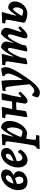

<svg xmlns="http://www.w3.org/2000/svg" viewBox="1365 -1878 752 3522"><g transform="rotate(-90 1741.0 -117.0)"><path d="M166.7 10.9Q92.5 10.9 53.3 -31.6Q14 -74.1 14 -154.8Q14 -217.2 36.9 -274.1Q59.7 -331 98.7 -375.6Q137.6 -420.3 186.9 -446.4Q236.2 -472.6 289 -472.6Q338.6 -472.6 365.6 -448.3Q392.7 -424 392.7 -378.8Q392.7 -335.9 364.7 -301.4Q336.7 -266.9 274.6 -237.1Q212.5 -207.3 108 -176.9L114.4 -236.9Q205.6 -261.9 245 -288.4Q284.5 -314.8 284.5 -351.1Q284.5 -386.6 249.9 -386.6Q226.5 -386.6 204.5 -370Q182.5 -353.3 165.2 -323.6Q148 -294 137.7 -255.6Q127.4 -217.2 127.4 -174.2Q127.4 -118.6 144.2 -91.8Q160.9 -65.1 195.4 -65.1Q228.3 -65.1 245 -86.7Q261.8 -108.4 261.8 -138.2Q261.8 -160.9 250.9 -185.6Q240.1 -210.3 217.3 -229.3L264.7 -254.5Q310 -241.5 335.5 -214.4Q361 -187.3 361 -146.3Q361 -102.8 334.5 -66.9Q308.1 -31 264.2 -10Q220.3 10.9 166.7 10.9Z M787.4 -379.2Q787.4 -335.4 762.9 -301.7Q738.5 -268 685.3 -239.7Q632.2 -211.3 544.4 -183.2Q544 -137.3 560.8 -110.2Q577.6 -83.1 607.7 -83.1Q635.9 -83.1 662.3 -103.7Q688.7 -124.3 709.1 -162.4L726.7 -160.5L758.4 -121.2Q740.3 -83.5 709.2 -53Q678.2 -22.6 641.5 -5.3Q604.8 12 567.7 12Q504.6 12 467.3 -35.2Q430 -82.4 430 -162Q430 -222.7 450.7 -278.4Q471.3 -334.2 506.7 -378Q542.1 -421.8 587.4 -447.2Q632.6 -472.6 681.8 -472.6Q731.5 -472.6 759.4 -448.1Q787.4 -423.5 787.4 -379.2ZM647.6 -386.6Q625.2 -386.6 604.8 -368.3Q584.5 -350 569.6 -317.7Q554.6 -285.4 548 -243.3Q617 -266.2 648.9 -292.4Q680.8 -318.5 680.8 -351Q680.8 -386.6 647.6 -386.6Z M778.8 179.2Q804.1 176.3 815.5 163Q827 149.7 836.1 113.2Q840.4 94.9 847.4 56.4Q854.4 17.9 862.5 -32.1Q870.5 -82 878.9 -134.6Q887.2 -187.2 893.8 -234.6Q900.4 -281.9 904.4 -315.1Q908.5 -348.2 908.5 -358.1Q908.5 -377.3 899.4 -386.1Q890.3 -394.9 870 -394.9H834.8L844.1 -452.8Q866.9 -452.8 899.3 -454Q931.7 -455.2 967.1 -457.4Q1002.5 -459.6 1033.6 -461.5L1045.7 -446.3Q1015.2 -355.3 996.3 -254.1L1002.6 -252.4Q1031.3 -310.6 1056.4 -352.2Q1081.5 -393.8 1105.8 -423.3Q1130 -452.7 1155.3 -473Q1214.3 -473 1249.1 -430.4Q1283.9 -387.8 1283.9 -315.6Q1283.9 -257.7 1263.8 -201Q1243.7 -144.4 1210 -98Q1176.3 -51.5 1135.4 -23.6Q1094.6 4.4 1053 4.4L957.1 -11.8L938.3 120.2Q934.3 148.6 943.3 158.9Q952.3 169.2 980.3 169.2H1023.6L1024.6 175.2L1014.1 228.9Q979.9 228.9 936.4 229.9Q893 230.9 849.1 232.4Q805.1 233.9 768.3 235.9ZM1133.3 -365.7Q1120.1 -365.7 1095.9 -331.2Q1071.7 -296.8 1043.4 -238.4Q1015.1 -180 987.9 -108.3Q1010.4 -96.2 1038 -88.4Q1065.7 -80.7 1085.5 -80.7Q1104.9 -80.7 1122.9 -109Q1141 -137.4 1152.7 -181Q1164.5 -224.6 1164.5 -269.8Q1164.5 -295.5 1160 -317.4Q1155.5 -339.3 1148.6 -352.5Q1141.7 -365.7 1133.3 -365.7Z M1364.8 8.1 1351.9 -7.2Q1360.6 -58.5 1369.5 -114.1Q1378.3 -169.7 1386.1 -220.1Q1393.9 -270.4 1398.8 -306.2Q1403.8 -342 1405.1 -353.6Q1406.9 -375.5 1398.6 -385.2Q1390.2 -394.9 1368.5 -394.9H1333.8L1343.1 -452.8Q1373.5 -452.8 1425.7 -455.2Q1477.9 -457.6 1530.7 -461.5L1541.5 -445.4Q1529.5 -400.6 1519.1 -356.6Q1508.7 -312.6 1500.8 -270.5Q1493 -228.5 1487.4 -187.8L1465.1 -28Q1464.2 -20 1448.1 -11.6Q1432 -3.2 1409.1 2.5Q1386.3 8.1 1364.8 8.1ZM1445.3 -185.4 1459.6 -271.8Q1487.6 -271.4 1515.2 -270.4Q1542.8 -269.5 1570.4 -269.5Q1598.2 -269.5 1620.3 -271.3Q1642.5 -273.1 1674.3 -277.3L1663 -195.5L1571.1 -196.5Q1564 -196.5 1543.6 -195.2Q1523.2 -193.9 1496.8 -191.2Q1470.4 -188.4 1445.3 -185.4ZM1802.9 -150.9 1819.1 -116.1Q1775.8 -69.6 1744 -41.4Q1712.2 -13.2 1689.2 -0.6Q1666.2 12 1646.5 12Q1623.8 12 1611.4 -3.7Q1599 -19.3 1602.4 -42.4L1667.6 -448.8L1679 -461L1780.5 -464.5L1791.1 -452Q1766.2 -357 1747.7 -272.9Q1729.3 -188.9 1716.2 -105.9L1719.7 -102.3Q1723.8 -102.3 1729.4 -105.9Q1735.1 -109.5 1748.1 -120.2Q1761.1 -130.9 1786 -153.2Z M2110.1 -448.8 2239.3 -473Q2253.5 -460.8 2261.6 -438Q2269.8 -415.3 2269.8 -387.1Q2269.8 -332.7 2222.6 -238.5Q2175.5 -144.3 2083 -11.5Q1990.7 120.3 1925.4 179.2Q1860.2 238.2 1804.8 238.2Q1771.3 238.2 1745.8 224.7Q1720.3 211.3 1713.5 190.8Q1718.5 167.6 1728.2 142.6Q1738 117.6 1752.6 95.6L1767.1 95.2Q1795.5 128 1824 134Q1852.4 140 1884.7 118.7Q1917.1 97.4 1955.9 48.9Q1948.3 -35.3 1940.4 -109.2Q1932.4 -183.1 1924.5 -245.6Q1916.6 -308.2 1908.4 -357.5Q1904.4 -377.8 1896.8 -385.4Q1889.2 -393 1872.4 -393Q1866.8 -393 1854.5 -391.9Q1842.1 -390.9 1832.1 -389.8L1836.5 -446.3L2010.6 -466.7L2021.6 -457.1Q2029 -390 2032.4 -301Q2035.8 -212.1 2035.7 -86.3H2047.5Q2080.9 -144.3 2104 -193.9Q2127.1 -243.6 2139.7 -282Q2152.3 -320.5 2152.3 -343.3Q2152.3 -391.6 2102.9 -417.8Z M2918 -103.7Q2922.1 -103.7 2927.4 -106.9Q2932.8 -110.2 2946.1 -121.4Q2959.3 -132.6 2985.4 -154.6L3002.8 -152.2L3018.5 -117.4Q2973.7 -71.1 2941.9 -42.8Q2910.1 -14.6 2887.3 -2Q2864.5 10.6 2845.9 10.6Q2799.1 10.6 2799.1 -31.9Q2799.1 -47.6 2806.5 -75.4Q2813.9 -103.2 2824.7 -137.1Q2835.6 -170.9 2846.3 -205Q2856.9 -239.1 2864.3 -267.8Q2871.6 -296.5 2871.6 -312.4Q2871.6 -328.6 2864.4 -338.1Q2857.2 -347.6 2844.9 -347.6Q2827.9 -347.6 2800.9 -314Q2773.8 -280.3 2742.2 -221.4Q2710.6 -162.4 2679 -85.3L2670.2 -28Q2669.7 -20 2653.2 -11.6Q2636.6 -3.2 2613.8 2.5Q2591 8.1 2569.5 8.1L2556.6 -7.2Q2556.6 -7.2 2561.4 -26.9Q2566.1 -46.6 2573.6 -78.4Q2581.1 -110.1 2589.4 -146.9Q2597.7 -183.8 2605.2 -218.6Q2612.7 -253.4 2617.5 -279.5Q2622.2 -305.7 2622.2 -314.7Q2622.2 -330.4 2615.2 -339Q2608.2 -347.6 2595 -347.6Q2579.1 -347.6 2554.7 -316.5Q2530.4 -285.4 2502.1 -229.8Q2473.8 -174.1 2445.2 -101.3L2436 -28Q2435.1 -20 2418.7 -11.6Q2402.4 -3.2 2379.6 2.5Q2356.8 8.1 2335.2 8.1L2322.4 -7.2Q2322.4 -7.2 2325.9 -29.2Q2329.5 -51.3 2335.3 -86.9Q2341 -122.5 2347.9 -163.9Q2354.7 -205.3 2360.5 -244.5Q2366.2 -283.8 2370.7 -313.3Q2375.1 -342.9 2376 -353.6Q2377.4 -375.9 2368.5 -385.4Q2359.6 -394.9 2338 -394.9H2302.8L2312.1 -452.8Q2339.6 -452.8 2372.1 -454.2Q2404.5 -455.7 2434.1 -457.1Q2463.6 -458.6 2482.6 -460Q2501.6 -461.5 2501.6 -461.5L2512.8 -445.4Q2512.8 -445.4 2507.7 -428.3Q2502.5 -411.2 2494.5 -382.8Q2486.6 -354.4 2478.3 -318.9Q2470.1 -283.4 2464.4 -247L2469.2 -245.8Q2511.2 -333.9 2552.5 -392.2Q2593.9 -450.5 2631.8 -473.5Q2680 -473.5 2709.9 -445.7Q2739.8 -418 2739.8 -374.6Q2739.8 -363.4 2735.6 -342.4Q2731.4 -321.5 2725.4 -299.6Q2719.4 -277.8 2715.2 -262.4Q2711 -247 2711 -247L2715.8 -245.8Q2757.2 -331.7 2800.2 -390.8Q2843.2 -450 2882.7 -473.5Q2931.8 -473.5 2961.1 -446.1Q2990.5 -418.7 2990.5 -374.2Q2990.5 -352.6 2980.8 -317.6Q2971.2 -282.7 2958.2 -243.4Q2945.2 -204.2 2933 -168.1Q2920.7 -132 2915 -107.2Z M3260.1 8.3Q3215.8 8.3 3170 -3.3Q3124.1 -14.8 3099.3 -31.9L3202.3 -201.3L3221.5 -195.5Q3260.1 -257.5 3290.5 -290.9Q3321 -324.4 3353.7 -342.3Q3410.7 -342.3 3442.9 -310.7Q3475.1 -279 3475.1 -223.3Q3475.1 -178 3457.7 -136.6Q3440.4 -95.2 3410.1 -62.5Q3379.9 -29.7 3341.5 -10.7Q3303.1 8.3 3260.1 8.3ZM3099.3 -31.9 3084.2 -52.1Q3092.5 -93 3101.1 -140.2Q3109.7 -187.4 3118 -231.4Q3126.3 -275.4 3132.1 -308.6Q3138 -341.7 3139.8 -354.1Q3142 -375.5 3133.9 -385.2Q3125.7 -394.9 3104.1 -394.9H3069.8L3079.6 -452.8Q3109.2 -452.8 3161.6 -455.2Q3214.1 -457.6 3268.7 -461.5L3279.9 -445.4Q3267.2 -406.9 3253.3 -355.6Q3239.4 -304.2 3227.4 -252.7Q3215.3 -201.3 3207.8 -160.7ZM3192.2 -54.9 3180.2 -102.9Q3198 -93.6 3219.6 -85.5Q3241.2 -77.5 3260.9 -72.5Q3280.7 -67.6 3292.4 -67.6Q3313.1 -67.6 3329.7 -85Q3346.4 -102.5 3356.5 -130.8Q3366.7 -159.2 3366.7 -191.2Q3366.7 -217.5 3357.4 -235.6Q3348.1 -253.6 3334.8 -253.6Q3325.2 -253.6 3310 -238.4Q3294.8 -223.1 3275.4 -196.1Q3256 -169 3234.9 -133Q3213.9 -96.9 3192.2 -54.9Z"/></g></svg>

Font: Alegreya
Style: Italic
Weight: 400
Italic angle: -7°
Designer: Juan Pablo del Peral
Foundry: Huerta Tipografica
Version: Version 2.009